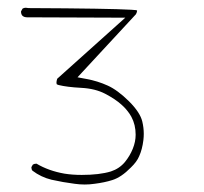

<svg xmlns="http://www.w3.org/2000/svg" viewBox="-20 -227 540 508"><path d="M230 259.3Q256.8 255.9 276.9 249.5Q300.8 242.2 326.2 216.3Q342.3 200.7 348.1 186.5Q356.4 168.5 359.4 143.6Q360.4 135.3 360.4 127Q360.4 110.8 356.4 94.2Q350.6 70.3 321.3 41Q291 11.2 265.1 -0.5Q238.3 -12.7 208.5 -18.1L185.1 -22.5L339.8 -189.5Q342.8 -195.3 342.8 -199.2Q341.8 -199.7 339.8 -200.2Q337.9 -200.7 327.1 -201.2Q270 -204.6 55.7 -205.6L48.3 -206.5Q43 -206.5 39.6 -204.1L35.6 -196.8Q35.6 -188.5 40 -184.8Q44.4 -181.2 51.8 -181.2L311.5 -180.2L131.3 -18.6Q129.4 -12.2 129.4 -8.8Q129.4 -5.4 129.9 -4.4Q131.8 -2.9 135.3 -2Q157.2 3.4 194.6 5.4Q231.9 7.3 258.5 21.2Q285.2 35.2 301.3 49.8L307.1 55.2Q319.8 67.9 327.6 82Q338.9 103 338.9 129.4Q338.9 147.9 331.3 166.7Q323.7 185.5 310.5 201.7Q295.9 219.2 273.4 226.6Q243.2 235.8 196.3 235.8Q171.4 235.8 150.4 232.4Q108.9 225.1 76.7 206.1Q76.2 206.1 75.7 206.1Q70.8 206.1 66.9 208.5L63 215.3Q63 221.2 65.9 224.6Q88.4 241.7 116.2 248.5Q147 255.4 177.7 259.3Q190.9 261.2 204.1 261.2Q217.3 261.2 230 259.3Z"/></svg>

Font: NaikaiFont
Style: ExtraLight
Weight: 200
Version: Version 1.89